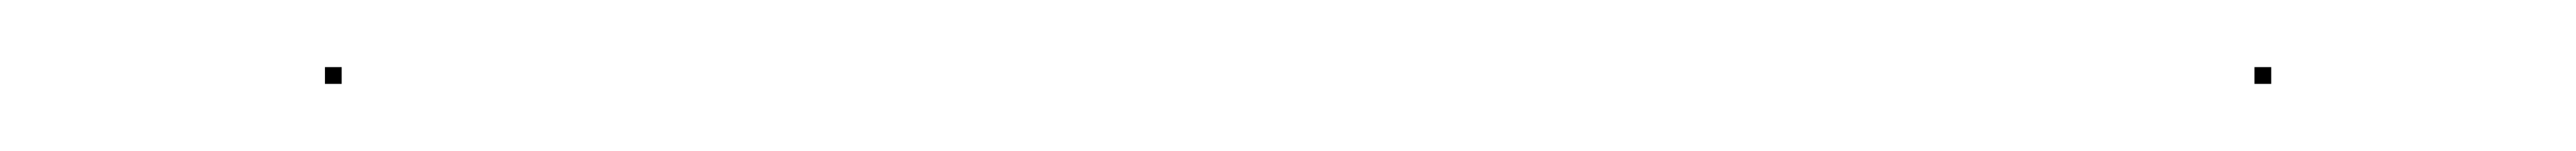

<svg xmlns="http://www.w3.org/2000/svg" viewBox="-20 -417 769 45"><path d="M77 -392V-397H82V-392ZM653 -392V-397H658V-392Z"/></svg>

Font: FRB American Cursive Just Beginnings
Style: Italic
Weight: 400
Italic angle: -25°
Version: Version 2.0;Modular Font Editor K font №1